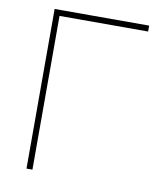

<svg xmlns="http://www.w3.org/2000/svg" viewBox="-81 -776 709 842"><g transform="rotate(10 274.0 -355.5)"><path d="M515.1 -684.6H120.6V0H94.2V-710.9H515.1Z"/></g></svg>

Font: Roboto Thin
Style: Regular
Weight: 250
Designer: Google
Version: Version 2.134; 2016